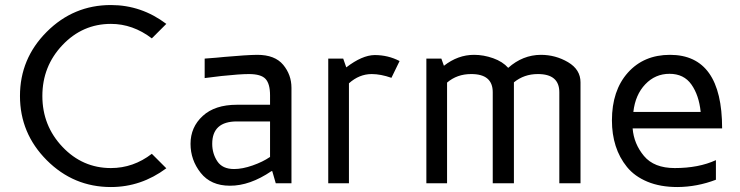

<svg xmlns="http://www.w3.org/2000/svg" viewBox="-20 -735 2967 770"><path d="M424.8 -714.8Q546.9 -714.8 647 -639.2L588.9 -581.1Q512.7 -639.2 424.8 -639.2Q311 -639.2 230.5 -554.2Q149.9 -469.2 149.9 -350.1Q149.9 -231 230.5 -146Q311 -61 424.8 -61Q514.6 -61 588.9 -118.2L647 -60.1Q545.9 15.1 424.8 15.1Q274.9 15.1 167.5 -92.5Q60.1 -200.2 60.1 -350.1Q60.1 -500 167.5 -607.4Q274.9 -714.8 424.8 -714.8Z M744.1 -158.2Q744.1 -225.1 793 -270Q841.8 -314.9 930.2 -314.9H1063V-353Q1063 -398.9 1044.9 -418.5Q1026.9 -438 978 -438Q941.9 -438 868.2 -430.2L800.8 -421.9V-500Q855 -503.9 880.9 -506.8Q968.8 -514.6 1011.7 -515.1Q1082.5 -515.1 1115.7 -475.1Q1148.9 -435.1 1148.9 -382.8V0H1085.9L1071.8 -48.8H1068.8Q981.9 10.3 901.9 9.8Q825.7 9.8 784.9 -41.7Q744.1 -93.3 744.1 -158.2ZM831.1 -158.2Q831.1 -119.1 851.6 -88.1Q872.1 -57.1 918.9 -57.1Q952.1 -57.1 993.2 -71.5Q1034.2 -85.9 1062 -105H1063V-248H930.2Q831.1 -248 831.1 -158.2Z M1296.4 0V-500H1356.4L1368.7 -464.8Q1432.6 -513.7 1482.4 -514.2Q1536.6 -514.2 1582.5 -490.2L1549.8 -422.9Q1506.8 -438 1470.7 -438Q1420.9 -438 1379.4 -400.9V0Z M1689.9 0V-500H1750L1760.3 -471.2Q1816.4 -515.1 1881.3 -515.1Q1919.4 -515.1 1957.8 -501.5Q1996.1 -487.8 2018.1 -462.9Q2076.2 -514.6 2148.9 -515.1Q2208 -515.1 2258.1 -485.6Q2308.1 -456.1 2308.1 -404.8V0H2223.1V-365.2Q2223.1 -438.5 2136.2 -438Q2082 -438 2041 -404.8V0H1956.1V-365.2Q1956.1 -438.5 1869.1 -438Q1813 -438 1772.9 -403.8V0Z M2434.1 -252Q2434.1 -372.1 2498 -443.6Q2562 -515.1 2667 -515.1Q2876 -515.1 2876 -220.2H2517.1Q2522 -158.2 2562.5 -109.6Q2603 -61 2686 -61Q2782.2 -61 2851.1 -92.8V-14.2Q2775.9 14.6 2696.8 15.1Q2627.9 15.1 2576.4 -6.3Q2524.9 -27.8 2494.4 -65.4Q2463.9 -103 2449 -149.9Q2434.1 -196.8 2434.1 -252ZM2520 -286.1H2790Q2783.2 -353 2752.9 -396Q2722.7 -439 2665 -439Q2607.9 -439 2567.9 -397Q2527.8 -355 2520 -286.1Z"/></svg>

Font: Carme
Style: Regular
Weight: 400
Version: 1.000